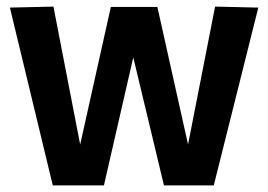

<svg xmlns="http://www.w3.org/2000/svg" viewBox="-20 -562 812 582"><path d="M140 0 10 -539 142 -542 223 -124 316 -541H457L550 -124L632 -542L763 -539L628 0H477L384 -388L295 0Z"/></svg>

Font: Georama ExtraCondensed Thin SemiBold
Style: Regular
Weight: 600
Version: Version 1.001